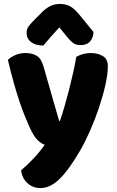

<svg xmlns="http://www.w3.org/2000/svg" viewBox="-20 -765 591 974"><path d="M128 -124Q117 -149 104.5 -180Q92 -211 78.5 -251Q65 -291 50.5 -342.5Q36 -394 20 -461Q34 -475 57.5 -485.5Q81 -496 109 -496Q144 -496 167 -481.5Q190 -467 201 -427Q221 -357 240.5 -288.5Q260 -220 280 -152H284Q296 -186 307.5 -226Q319 -266 330 -308.5Q341 -351 350.5 -393.5Q360 -436 367 -477Q384 -486 402 -491Q420 -496 440 -496Q475 -496 501 -481Q527 -466 527 -429Q527 -389 514.5 -333.5Q502 -278 482 -218.5Q462 -159 437 -102Q412 -45 387 -2Q330 96 282.5 142.5Q235 189 186 189Q146 189 119 164Q92 139 87 99Q119 72 151 38Q183 4 207 -31Q190 -36 170.5 -54.5Q151 -73 128 -124ZM281 -626Q268 -611 257.5 -600Q247 -589 238 -578.5Q229 -568 220 -557.5Q211 -547 200 -534Q161 -534 138 -551.5Q115 -569 115 -598Q115 -618 126 -632.5Q137 -647 159 -669L193 -703Q212 -722 233.5 -733.5Q255 -745 284 -745Q310 -745 332 -735Q354 -725 383 -690L454 -603Q454 -575 437.5 -555.5Q421 -536 387 -536Q367 -536 352 -546.5Q337 -557 321 -577Z"/></svg>

Font: Baloo Tammudu 2 ExtraBold
Style: Regular
Weight: 800
Designer: Maithili Shingre, Omkar Shende and Ek Type
Foundry: Ek Type
Version: Version 1.640;hotconv 1.0.111;makeotfexe 2.5.65597; ttfautoh